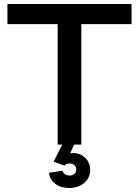

<svg xmlns="http://www.w3.org/2000/svg" viewBox="-20 -720 693 956"><path d="M17 -600V-700H635V-600H385V0H349L329 44Q339 42 345 42Q380 42 404.5 66Q429 90 429 126Q429 165 399.5 190.5Q370 216 324 216Q283 216 255 195Q227 174 224 140L292 130Q294 141 303 147.5Q312 154 326 154Q341 154 350.5 145.5Q360 137 360 124Q360 111 350.5 102.5Q341 94 326 94Q309 94 301 105L247 85L290 0H267V-600Z"/></svg>

Font: MedMera Sans Semibold
Style: Regular
Weight: 600
Designer: Kasper Nordkvist
Foundry: UNCUT.wtf
Version: Version 1.300